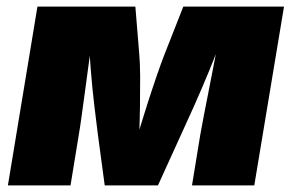

<svg xmlns="http://www.w3.org/2000/svg" viewBox="-20 -561 883 581"><path d="M3.9 0 93.3 -541H389.6L401.4 -397Q403.8 -371.1 404.1 -329.3Q404.3 -287.6 403.6 -239.7Q402.8 -191.9 401.1 -147.2Q399.4 -102.5 397 -69.8H372.6Q381.3 -102.1 395 -147Q408.7 -191.9 423.8 -239.5Q439 -287.1 453.4 -329.1Q467.8 -371.1 478 -397L534.7 -541H839.4L749.5 0H561L585.9 -152.3Q589.8 -174.8 596.9 -211.7Q604 -248.5 612.8 -292.7Q621.6 -336.9 629.9 -380.6Q638.2 -424.3 644 -460.9H655.8Q637.7 -406.7 613.3 -347.7Q588.9 -288.6 565.7 -236.8Q542.5 -185.1 527.3 -152.3L458 0H296.9L276.4 -152.3Q272 -187.5 265.6 -240Q259.3 -292.5 254.6 -350.8Q250 -409.2 250 -460.9H262.2Q256.3 -424.3 250.2 -380.6Q244.1 -336.9 238.3 -292.7Q232.4 -248.5 227.3 -211.7Q222.2 -174.8 218.3 -152.3L193.4 0Z"/></svg>

Font: Inter 17pt Black
Style: Italic
Weight: 900
Italic angle: -9.3988°
Version: Version 4.001;git-66647c0bb